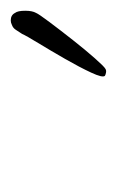

<svg xmlns="http://www.w3.org/2000/svg" viewBox="50 -700 217 357"><g transform="rotate(-90 158.5 -521.5)"><path d="M209 -434Q206 -432 201.5 -433Q197 -434 196 -435Q192 -439 202 -460.5Q212 -482 227.5 -509Q243 -536 257 -559Q271 -582 274 -589Q278 -595 281.5 -600.5Q285 -606 291 -608Q293 -609 295 -609.5Q297 -610 299 -610Q309 -610 313 -602Q317 -597 317 -583Q317 -570 313 -563Q311 -558 296 -538Q281 -518 262.5 -494.5Q244 -471 228.5 -453.5Q213 -436 209 -434Z"/></g></svg>

Font: Hurricane
Style: Regular
Weight: 400
Designer: Robert E. Leuschke
Foundry: Robert E. Leuschke
Version: Version 1.010; ttfautohint (v1.8.3)